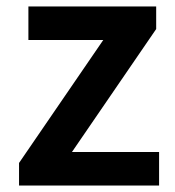

<svg xmlns="http://www.w3.org/2000/svg" viewBox="-20 -575 541 595"><path d="M39 0V-70L300 -451H68V-555H464V-485L203 -104H473V0Z"/></svg>

Font: Noto Sans HK SemiBold
Style: Regular
Weight: 600
Version: Version 2.004-H2;hotconv 1.0.118;makeotfexe 2.5.65603